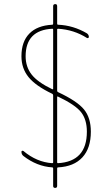

<svg xmlns="http://www.w3.org/2000/svg" viewBox="-20 -835 540 940"><path d="M105.5 -559.6Q105.5 -507.8 134.8 -470.2Q164.1 -432.6 235.4 -398.4Q240.2 -396.5 240.2 -400.4V-690.4Q240.2 -694.3 236.3 -694.3Q105.5 -687.5 105.5 -559.6ZM405.3 -190.4Q405.3 -249 377.4 -285.2Q349.6 -321.3 263.7 -362.3Q259.8 -364.3 259.8 -359.4V-40Q259.8 -36.1 263.7 -36.1Q405.3 -43.9 405.3 -190.4ZM94.7 -95.7Q160.2 -41 235.4 -36.1Q240.2 -36.1 240.2 -40V-368.2Q240.2 -374 235.4 -376Q155.3 -414.1 120.1 -457Q85 -500 85 -559.6Q85 -630.9 123.5 -670.4Q162.1 -710 235.4 -713.9Q240.2 -713.9 240.2 -719.7V-804.7Q240.2 -814.5 250 -814.9Q259.8 -815.4 259.8 -804.7V-719.7Q259.8 -713.9 264.6 -713.9Q338.9 -710.9 405.3 -671.9Q415 -665 415 -654.3Q415 -650.4 411.6 -648.9Q408.2 -647.5 405.3 -649.4Q341.8 -689.5 264.6 -694.3Q259.8 -694.3 259.8 -690.4V-390.6Q259.8 -385.7 264.6 -383.8Q358.4 -339.8 391.6 -298.8Q424.8 -257.8 424.8 -190.4Q424.8 -109.4 383.3 -64.5Q341.8 -19.5 264.6 -15.6Q259.8 -15.6 259.8 -9.8V75.2Q259.8 85 250 85Q240.2 85 240.2 75.2V-9.8Q240.2 -15.6 235.4 -15.6Q160.2 -20.5 94.7 -71.3Q85 -79.1 85 -91.8Q85 -95.7 88.4 -96.7Q91.8 -97.7 94.7 -95.7Z"/></svg>

Font: Rounded Mgen+ 1m thin
Style: Regular
Weight: 100
Designer: [Source Han Sans]
Ryoko NISHIZUKA  (kana & ideographs); Paul D. Hunt (Latin, Greek & Cyrillic); Wenlong ZHANG  (bopomofo
Version: Version 1.059.20150602